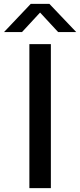

<svg xmlns="http://www.w3.org/2000/svg" viewBox="-66 -967 412 987"><path d="M85 0V-740H195.5V0ZM-45.5 -802 92 -947H188L326 -802H233L140 -902.5L47 -802Z"/></svg>

Font: Encode Sans SemiExpanded SemiExpanded Medium
Style: Regular
Weight: 500
Width: 6
Designer: Multiple Designers
Foundry: Impallari Type
Version: Version 3.000; ttfautohint (v1.8.3) -l 8 -r 50 -G 200 -x 14 